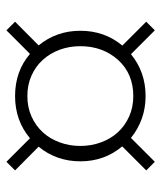

<svg xmlns="http://www.w3.org/2000/svg" viewBox="29 -647 511 609"><g transform="rotate(90 284.5 -342.5)"><path d="M48.8 -134.8 124 -209.5Q77.6 -266.1 77.6 -341.8Q77.6 -418.5 124.5 -475.1L48.8 -550.8L76.2 -578.1L151.9 -502.4Q208.5 -548.8 284.7 -548.8Q359.4 -548.8 417.5 -502.4L493.2 -578.1L520.5 -550.8L444.3 -474.6Q491.7 -418.5 491.7 -341.8Q491.7 -266.1 445.3 -209.5L520.5 -134.8L493.2 -107.4L418.5 -182.1Q362.3 -134.8 284.7 -134.8Q206.1 -134.8 150.9 -182.1L76.2 -107.4ZM169.9 -461.4Q126.5 -412.6 126.5 -341.8Q126.5 -306.6 137.9 -275.9Q149.4 -245.1 170.2 -222.4Q190.9 -199.7 220 -186.8Q249 -173.8 284.7 -173.8Q320.3 -173.8 349.6 -187Q378.9 -200.2 399.7 -222.9Q420.4 -245.6 431.6 -276.4Q442.9 -307.1 442.9 -341.8Q442.9 -376.5 431.6 -407.2Q420.4 -438 399.7 -460.7Q378.9 -483.4 349.6 -496.6Q320.3 -509.8 284.7 -509.8Q213.9 -509.8 169.9 -461.4Z"/></g></svg>

Font: Vidaloka
Style: Regular
Weight: 400
Designer: Cyreal (www.cyreal.org)
Foundry: Cyreal (www.cyreal.org)
Version: Version 1.011